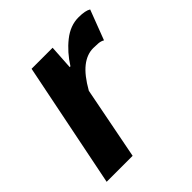

<svg xmlns="http://www.w3.org/2000/svg" viewBox="-146 -612 716 716"><g transform="rotate(-45 212.5 -254.0)"><path d="M14 0 114 -496H225L219 -400H223Q252 -446 291 -477Q330 -508 373 -508Q392 -508 404.5 -505.5Q417 -503 425 -498L380 -380Q370 -386 356.5 -387Q343 -388 331 -388Q298 -388 267.5 -364Q237 -340 207 -287L151 0Z"/></g></svg>

Font: Source Sans 3 ExtraLight
Style: Bold Italic
Weight: 700
Italic angle: -11°
Version: Version 3.052;hotconv 1.1.0;makeotfexe 2.6.0